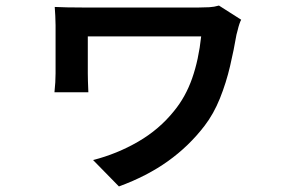

<svg xmlns="http://www.w3.org/2000/svg" viewBox="-20 -575 1040 691"><path d="M848 -504Q845 -499 841.5 -488.5Q838 -478 835.5 -467Q833 -456 831 -450Q822 -397 808 -337Q794 -277 771.5 -221Q749 -165 716 -122Q660 -49 584.5 5Q509 59 408 96L315 1Q401 -21 477 -65Q553 -109 606 -175Q648 -226 671.5 -293Q695 -360 704 -444Q692 -444 661 -444Q630 -444 589 -444Q548 -444 502.5 -444Q457 -444 415.5 -444Q374 -444 342 -444Q310 -444 296 -444Q296 -435 296 -417.5Q296 -400 296 -380Q296 -360 296 -341.5Q296 -323 296 -311Q296 -303 296.5 -282.5Q297 -262 298 -243H176Q178 -261 179 -278.5Q180 -296 180 -311Q180 -323 180 -346Q180 -369 180 -396Q180 -423 180 -446.5Q180 -470 180 -484Q180 -499 179 -517.5Q178 -536 177 -550Q195 -549 221.5 -548.5Q248 -548 276 -548Q283 -548 313 -548Q343 -548 386 -548Q429 -548 477 -548Q525 -548 570 -548Q615 -548 649 -548Q683 -548 696 -548Q715 -548 733 -549Q751 -550 768 -555Z"/></svg>

Font: Noto Sans TC SemiBold
Style: Regular
Weight: 600
Designer: Ryoko NISHIZUKA  (kana, bopomofo & ideographs); Paul D. Hunt (Latin, Greek & Cyrillic); Sandoll Communications , Soo-you
Foundry: Adobe
Version: Version 2.004-H2;hotconv 1.0.118;makeotfexe 2.5.65603